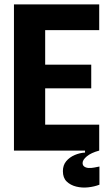

<svg xmlns="http://www.w3.org/2000/svg" viewBox="-20 -680 492 867"><path d="M43 0V-660H184V0ZM140 0V-117H428V0ZM140 -281V-388H392V-281ZM140 -544V-660H428V-544ZM429 154Q406 163 378 166Q350 169 324 162.5Q298 156 281 139.5Q264 123 264 93Q264 66 279 48Q294 30 317.5 20Q341 10 364 9V-8H428V0Q391 10 372 26Q353 42 353 56Q353 67 361 72.5Q369 78 381 78.5Q393 79 406 76.5Q419 74 429 72Z"/></svg>

Font: Bricolage Grotesque 72pt SemiCondensed
Style: Bold
Weight: 700
Width: 4
Designer: Mathieu Triay
Foundry: Atelier Triay
Version: Version 1.001;gftools[0.9.33.dev8+g029e19f]